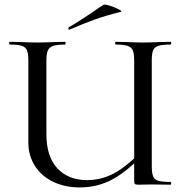

<svg xmlns="http://www.w3.org/2000/svg" viewBox="-20 -808 801 840"><path d="M486 -613Q484 -613 484 -619Q484 -625 486 -625L536 -624Q580 -622 606 -622Q633 -622 675 -624L726 -625Q729 -625 729 -619Q729 -613 726 -613Q690 -613 673 -607.5Q656 -602 650 -588Q644 -574 644 -544V-81Q644 -51 650 -36.5Q656 -22 673 -17Q690 -12 726 -12Q729 -12 729 -6Q729 0 726 0L644 -1L586 0Q574 0 570.5 -3Q567 -6 567 -19V-542Q567 -572 561.5 -586.5Q556 -601 539 -607Q522 -613 486 -613ZM329 12Q265 12 214 -12Q163 -36 133.5 -81Q104 -126 104 -186V-544Q104 -574 98 -588Q92 -602 75.5 -607.5Q59 -613 23 -613Q20 -613 20 -619Q20 -625 23 -625L73 -624Q117 -622 143 -622Q172 -622 216 -624L264 -625Q267 -625 267 -619Q267 -613 264 -613Q229 -613 212 -607Q195 -601 189 -586.5Q183 -572 183 -542V-221Q183 -123 231 -71.5Q279 -20 361 -20Q423 -20 478.5 -49.5Q534 -79 601 -148L613 -139Q538 -59 472.5 -23.5Q407 12 329 12ZM284 -678Q280 -678 279 -682.5Q278 -687 281 -689Q316 -708 381 -752Q415 -776 433 -787Q438 -790 460.5 -783Q483 -776 500 -767Q517 -758 508 -756Q446 -741 394.5 -722.5Q343 -704 286 -679Z"/></svg>

Font: Cormorant Infant Medium
Style: Regular
Weight: 500
Designer: Christian Thalmann (Catharsis Fonts)
Foundry: Catharsis Fonts
Version: Version 4.000